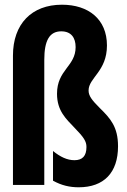

<svg xmlns="http://www.w3.org/2000/svg" viewBox="-20 -785 540 815"><path d="M314 10C421 10 481 -52 481 -164C481 -246 449 -282 404 -326C370 -360 356 -378 356 -401C356 -455 434 -482 434 -592C434 -704 355 -765 243 -765C114 -765 35 -683 35 -549V0H168V-531C168 -613 190 -652 240 -652C282 -652 301 -625 301 -585C301 -503 222 -489 222 -387C222 -314 261 -280 296 -243C336 -202 347 -185 347 -161C347 -123 330 -105 296 -105C265 -105 236 -119 205 -144V-18C241 2 276 10 314 10Z"/></svg>

Font: Noto Sans Mono ExtraCondensed ExtraBold
Style: Regular
Weight: 800
Width: 2
Designer: Monotype Design Team
Foundry: Monotype Imaging Inc.
Version: Version 2.014